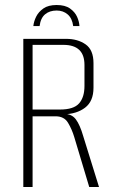

<svg xmlns="http://www.w3.org/2000/svg" viewBox="-20 -746 451 766"><path d="M206 -726Q240 -726 259.5 -712Q279 -698 287.5 -679Q296 -660 297 -642H272Q268 -673 250 -688.5Q232 -704 206 -704Q178 -704 160 -689Q142 -674 138 -642H113Q115 -661 124.5 -680Q134 -699 153.5 -712.5Q173 -726 206 -726ZM73 0V-591H244Q290 -591 321.5 -569Q353 -547 353 -494V-396Q353 -342 319.5 -316.5Q286 -291 234 -290V-292Q266 -292 282.5 -270Q299 -248 312 -203L375 0H336L276 -200Q267 -230 251.5 -256Q236 -282 202 -282H110V0ZM110 -309H219Q274 -309 295.5 -333.5Q317 -358 317 -403V-487Q317 -527 296 -547Q275 -567 233 -567H110Z"/></svg>

Font: Alumni Sans ExtraLight
Style: Regular
Weight: 250
Version: Version 1.018